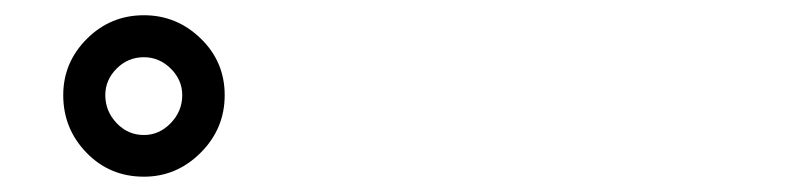

<svg xmlns="http://www.w3.org/2000/svg" viewBox="-20 -831 1040 252"><path d="M168.9 -653.8Q189 -653.8 204.1 -669.4Q219.2 -685.1 219.2 -706.1Q219.2 -726.1 204.1 -741Q189 -755.9 168.9 -755.9Q147.9 -755.9 133.1 -741Q118.2 -726.1 118.2 -706.1Q118.2 -685.1 133.1 -669.4Q147.9 -653.8 168.9 -653.8ZM168.9 -599.1Q124 -599.1 93.5 -630.6Q63 -662.1 63 -706.1Q63 -749 94 -780Q125 -811 168.9 -811Q211.9 -811 243.4 -780.5Q274.9 -750 274.9 -706.1Q274.9 -662.1 243.4 -630.6Q211.9 -599.1 168.9 -599.1Z"/></svg>

Font: LXGW WenKai Mono GB Screen
Style: Regular
Weight: 400
Monospace: yes
Designer: LXGW / Fontworks Inc.
Foundry: LXGW / Fontworks Inc.
Version: Version 1.510;January 18,2025